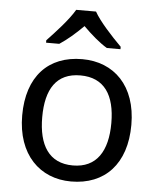

<svg xmlns="http://www.w3.org/2000/svg" viewBox="-54 -813 714 869"><g transform="rotate(5 302.5 -378.0)"><path d="M134 -606H194C229 -629 265 -660 301 -696C337 -660 375 -627 410 -606H472V-617C428 -661 370 -724 347 -766H257C229 -718 172 -657 134 -617ZM551 -269C551 -446 449 -546 304 -546C150 -546 55 -446 55 -269C55 -91 159 10 301 10C454 10 551 -91 551 -269ZM146 -269C146 -396 193 -472 302 -472C411 -472 460 -396 460 -269C460 -142 411 -63 303 -63C194 -63 146 -142 146 -269Z"/></g></svg>

Font: Noto Sans Sunuwar
Style: Regular
Weight: 400
Designer: Anshuman Pandey
Foundry: Jamra Patel LLC
Version: Version 1.000